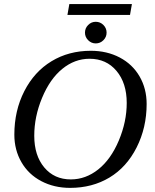

<svg xmlns="http://www.w3.org/2000/svg" viewBox="-20 -911 762 941"><path d="M601.1 -406.2Q601.1 -503.9 551 -563.5Q501 -623 418.9 -623Q346.2 -623 285.4 -573.5Q224.6 -523.9 186.3 -431.6Q147.9 -339.4 147.9 -245.6Q147.9 -148.9 197 -90.3Q246.1 -31.7 327.1 -31.7Q399.9 -31.7 461.7 -80.8Q523.4 -129.9 562.3 -222.2Q601.1 -314.5 601.1 -406.2ZM323.7 9.8Q245.1 9.8 182.4 -23.2Q119.6 -56.2 85 -116.2Q50.3 -176.3 50.3 -251Q50.3 -368.7 99.1 -464.1Q147.9 -559.6 232.4 -610.8Q316.9 -662.1 425.3 -662.1Q503.9 -662.1 566.7 -629.2Q629.4 -596.2 664.1 -536.4Q698.7 -476.6 698.7 -401.4Q698.7 -285.6 649.7 -188.5Q600.6 -91.3 516.4 -40.8Q432.1 9.8 323.7 9.8ZM310.5 -837.9 319.8 -891.1H626.5L617.2 -837.9ZM502.4 -751Q502.4 -729.5 486.8 -713.9Q471.2 -698.2 449.2 -698.2Q427.7 -698.2 412.1 -713.9Q396.5 -729.5 396.5 -751Q396.5 -772.9 412.1 -788.6Q427.7 -804.2 449.2 -804.2Q471.2 -804.2 486.8 -788.6Q502.4 -772.9 502.4 -751Z"/></svg>

Font: Tinos
Style: Italic
Weight: 400
Italic angle: -16.333°
Designer: Steve Matteson
Foundry: Monotype Imaging Inc.
Version: Version 1.32